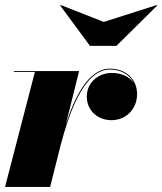

<svg xmlns="http://www.w3.org/2000/svg" viewBox="-20 -742 644 762"><path d="M392 -655 221 -722 219 -720 337 -560H442L604 -720L602 -722ZM118.5 -456.5 0 0H179L219.5 -161.5C251.5 -282.5 310 -466 416.5 -466C459.5 -466 495 -446 511 -412C494 -438.5 461 -452.5 424 -452.5C370.5 -452.5 324.5 -415 324.5 -358.5C324.5 -303.5 367.5 -265 422.5 -265C480.5 -265 524 -309.5 524 -368.5C524 -430.5 477 -469.5 416.5 -469.5C330.5 -469.5 276 -356 241 -247.5L294 -460H35V-456.5Z"/></svg>

Font: Bodoni* 48pt Fatface
Style: Italic
Weight: 900
Italic angle: -13°
Version: Version 2.3